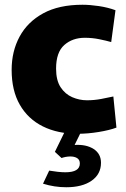

<svg xmlns="http://www.w3.org/2000/svg" viewBox="-20 -551 531 808"><path d="M307 12Q223 12 160.5 -19Q98 -50 63.5 -110Q29 -170 29 -257Q29 -335 62.5 -397Q96 -459 162 -495Q228 -531 327 -531Q358 -531 395.5 -525.5Q433 -520 466 -508L448 -374Q427 -380 397.5 -386Q368 -392 337 -392Q285 -392 250.5 -361.5Q216 -331 216 -262Q216 -213 235 -184Q254 -155 284 -142Q314 -129 346 -129Q376 -129 405.5 -134.5Q435 -140 457 -145L470 -14Q441 -3 395 4.5Q349 12 307 12ZM259 237Q209 237 161 222L187 167Q205 170 222.5 172Q240 174 255 174Q316 174 316 137Q316 121 304 114Q292 107 274 107.5Q256 108 239 114L211 88L254 0H323L294 59Q343 56 374 76Q405 96 405 134Q405 182 365.5 209.5Q326 237 259 237Z"/></svg>

Font: Murecho ExtraBold
Style: Regular
Weight: 800
Designer: Neil Summerour
Foundry: Positype
Version: Version 1.010; ttfautohint (v1.8.3)